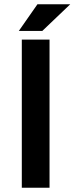

<svg xmlns="http://www.w3.org/2000/svg" viewBox="-20 -887 352 907"><path d="M83 0V-700H214V0ZM69 -741 157 -867H312L180 -741Z"/></svg>

Font: REM Medium
Style: Regular
Weight: 500
Designer: Octavio Pardo
Foundry: Ashler Design
Version: Version 1.005;gftools[0.9.28]